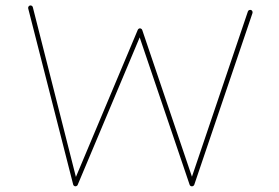

<svg xmlns="http://www.w3.org/2000/svg" viewBox="-20 -687 1010 694"><path d="M87.9 -667Q84.5 -666 82.8 -662.8Q81.1 -659.7 82 -656.2L244.6 -19.5Q245.6 -16.1 249 -14.4Q252.4 -12.7 255.9 -14.2Q257.3 -15.1 258.8 -16.1Q260.3 -17.1 260.7 -18.6L484.9 -551.8L665.5 -19Q666.5 -15.6 670.2 -14.2Q673.8 -12.7 677.2 -14.2Q679.2 -15.1 680.4 -16.4Q681.6 -17.6 682.1 -19L892.6 -639.6Q893.6 -643.1 892.1 -646.5Q890.6 -649.9 887.2 -650.9Q883.8 -651.9 880.4 -650.4Q877 -648.9 876 -645.5L673.8 -48.3L494.1 -578.6Q493.7 -580.1 492.4 -581.5Q491.2 -583 489.7 -583.5Q486.3 -585.4 482.9 -584Q479.5 -582.5 478 -579.1L254.4 -47.4L98.6 -661.1Q97.7 -664.6 94.5 -666.3Q91.3 -668 87.9 -667Z"/></svg>

Font: Mikhak VF
Style: Regular
Weight: 100
Designer: Amin Abedi
Version: Version 3.001